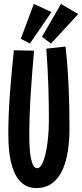

<svg xmlns="http://www.w3.org/2000/svg" viewBox="-20 -942 415 970"><path d="M311 -707 214 -696C224 -562 227 -448 227 -333C227 -213 203 -92 168 -92C138 -92 128 -167 128 -254C128 -405 140 -546 152 -686L50 -688C35 -539 22 -402 22 -266C22 -132 47 8 164 8C296 8 331 -143 331 -293C331 -441 326 -574 311 -707ZM85 -746 131 -722 240 -881 151 -922ZM192 -756 238 -722 375 -871 288 -922Z"/></svg>

Font: Mouse Memoirs
Style: Regular
Weight: 400
Designer: Astigmatic (AOETI)
Foundry: Astigmatic (AOETI)
Version: Version 1.000